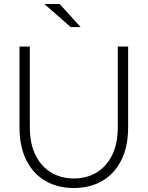

<svg xmlns="http://www.w3.org/2000/svg" viewBox="-20 -934 742 965"><path d="M351 11Q270 11 208.5 -24.5Q147 -60 112.5 -128.5Q78 -197 78 -294V-700H130V-294Q130 -212 158.5 -154.5Q187 -97 237 -67Q287 -37 351 -37Q416 -37 465.5 -67Q515 -97 543.5 -154.5Q572 -212 572 -294V-700H624V-294Q624 -197 589.5 -128.5Q555 -60 493.5 -24.5Q432 11 351 11ZM335 -798 203 -914H280L385 -798Z"/></svg>

Font: Red Hat Text VF
Style: Regular
Weight: 300
Designer: Pentagram, MCKL
Foundry: Pentagram, MCKL
Version: Version 1.023